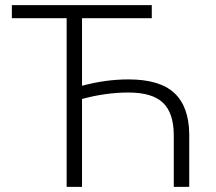

<svg xmlns="http://www.w3.org/2000/svg" viewBox="-20 -731 844 751"><path d="M573.7 -659.7H300.8V-395.5Q392.6 -420.4 482.4 -420.4Q604.5 -420.4 661.6 -367.4Q718.8 -314.5 720.2 -207V0H659.7V-204.1Q659.2 -289.1 617.4 -329.1Q575.7 -369.1 482.4 -369.1Q393.1 -369.1 300.8 -343.8V0H240.7V-659.7H26.4V-710.9H573.7Z"/></svg>

Font: RobotoInd Light
Style: Regular
Weight: 300
Designer: Google
Version: Version 2.001151; 2014